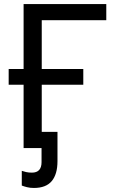

<svg xmlns="http://www.w3.org/2000/svg" viewBox="-20 -734 570 952"><path d="M507 -714V-634H187V-392H393V-314H187V0H97V-314H23V-392H97V-714ZM148 198Q129 198 113.5 194Q98 190 88 186V113Q96 116 109 119Q122 122 138 122Q186 122 186 70V0H176V-80H265V65Q265 130 236.5 164Q208 198 148 198Z"/></svg>

Font: Noto Sans
Style: Regular
Weight: 400
Designer: Monotype Design Team
Foundry: Monotype Imaging Inc.
Version: Version 1.902